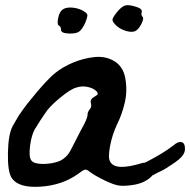

<svg xmlns="http://www.w3.org/2000/svg" viewBox="-20 -699 732 739"><path d="M206 -601Q199 -606 204 -630Q209 -654 221 -662Q231 -670 250 -670Q253 -670 254 -670Q276 -669 295 -660Q314 -650 316 -643Q318 -636 308 -611Q296 -585 284 -577Q272 -569 245 -570Q215 -571 215 -584Q215 -597 206 -601ZM465 -580Q444 -586 428 -600Q413 -615 413 -622Q412 -629 429 -651Q447 -673 460.5 -677.5Q474 -682 500 -674Q529 -666 525.5 -653Q522 -640 529 -634Q535 -628 524 -606.5Q513 -585 500 -579Q487 -574 469 -579Q468 -579 465 -580ZM647 -139Q665 -155 678.5 -152Q692 -149 692 -126Q692 -118 689 -111Q686 -104 681.5 -98.5Q677 -93 669 -86Q661 -79 656.5 -76Q652 -73 642.5 -66.5Q633 -60 631 -59Q611 -45 590 -36Q589 -36 567 -24L561 -18Q534 8 484 14Q452 18 434 14.5Q416 11 386 -3Q339 -26 324 -39Q314 -47 307 -46Q300 -45 281 -30Q220 14 135.5 19.5Q51 25 25 -14Q9 -39 10.5 -111Q12 -183 29 -214Q44 -241 52 -254Q65 -272 69 -278Q77 -290 96 -313Q159 -392 195 -420Q223 -442 261 -458Q299 -474 340.5 -479Q382 -484 414 -467Q453 -447 462 -399Q471 -351 460.5 -305Q450 -259 430 -219Q412 -181 403.5 -136Q395 -91 404 -77Q423 -39 529 -72Q533 -73 538 -73Q545 -76 546 -77Q610 -110 647 -139ZM344 -327Q355 -333 356 -337.5Q357 -342 351 -348Q339 -360 317 -364.5Q295 -369 274 -362Q253 -357 211 -322.5Q169 -288 153 -262Q133 -233 120 -211Q102 -186 96 -140Q90 -94 101 -81Q111 -68 145.5 -68Q180 -68 209 -79Q238 -93 252 -121Q276 -168 291 -197Q317 -242 317 -258Q317 -268 325.5 -278.5Q334 -289 330 -301Q325 -317 344 -327Z"/></svg>

Font: Beth Ellen
Style: Regular
Weight: 400
Designer: Alyson Diaz
Version: Version 2.000